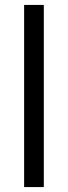

<svg xmlns="http://www.w3.org/2000/svg" viewBox="-20 -760 277 780"><path d="M78 -740H158V0H78Z"/></svg>

Font: Encode Sans Condensed
Style: Regular
Weight: 400
Designer: Pablo Impallari, Andres Torresi
Foundry: Pablo Impallari, Andres Torresi
Version: Version 1.000; ttfautohint (v1.00) -l 8 -r 50 -G 200 -x 14 -